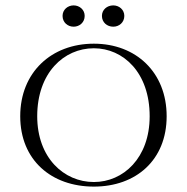

<svg xmlns="http://www.w3.org/2000/svg" viewBox="-20 -677 694 712"><path d="M328 15C484 15 598 -83 598 -246C598 -409 484 -515 328 -515C171 -515 55 -409 55 -246C55 -83 171 15 328 15ZM328 -2C217 -2 118 -92 118 -246C118 -407 217 -498 328 -498C437 -498 535 -408 535 -246C535 -91 437 -2 328 -2ZM253 -578C275 -578 294 -594 294 -618C294 -641 275 -657 253 -657C231 -657 212 -641 212 -618C212 -594 231 -578 253 -578ZM400 -578C422 -578 441 -594 441 -618C441 -641 422 -657 400 -657C377 -657 358 -641 358 -618C358 -594 377 -578 400 -578Z"/></svg>

Font: Sprat Light
Style: Regular
Weight: 300
Designer: Ethan Nakache
Foundry: Collletttivo
Version: Version 2.000;Glyphs 3.2 (3217)